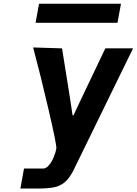

<svg xmlns="http://www.w3.org/2000/svg" viewBox="-20 -844 754 1060"><path d="M112.5 86.5H218.5Q235 86.5 250.5 67.8Q266 49 276.8 23Q287.5 -3 291 -23.5Q294 -41.5 249 -235Q204 -428.5 163 -582L322.5 -577L367.5 -296L380.5 -207.5H386L427 -295L561.5 -577H714.5L386 95.5Q363 141 337 162.5Q311 184 276.5 190.5Q242 197 182 197H92.5ZM195.5 -823.5H648L628.5 -718H176.5Z"/></svg>

Font: JuliaMono ExtraBold
Style: Italic
Weight: 800
Italic angle: -9°
Monospace: yes
Designer: cormullion
Foundry: corm
Version: Version 0.057; ttfautohint (v1.8.4)